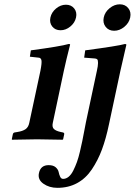

<svg xmlns="http://www.w3.org/2000/svg" viewBox="-20 -653 632 900"><path d="M544.4 -321.3 490.7 -69.8Q476.6 -2.4 457.8 48.1Q439 98.6 410.6 140.9Q382.3 183.1 341.6 205.3Q300.8 227.5 249 227.5Q210.9 227.5 183.3 208Q155.8 188.5 162.6 158.2Q170.4 121.1 208 121.1Q229.5 121.1 241 131.1Q252.4 141.1 254.9 153.3Q257.3 165.5 262 175.5Q266.6 185.5 275.9 185.5Q289.6 185.5 301.8 175.5Q314 165.5 323.5 146.5Q333 127.4 340.6 106.7Q348.1 85.9 354.7 57.6Q361.3 29.3 365.7 8.3Q370.1 -12.7 375.2 -40.5Q380.4 -68.4 382.8 -80.1L434.1 -320.8Q439.5 -344.7 439.5 -357.9Q439.5 -371.1 435.8 -374.8Q432.1 -378.4 424.3 -378.9L374.5 -382.8L379.4 -417Q533.7 -437.5 565.9 -446.8Q567.9 -446.8 570.3 -445.8Q572.8 -444.8 572.3 -442.9Q555.2 -371.1 544.4 -321.3ZM475.3 -527.1Q460.9 -545.4 466.3 -571Q471.7 -596.7 493.9 -614.7Q516.1 -632.8 541.5 -632.8Q566.9 -632.8 581.3 -614.7Q595.7 -596.7 590.3 -571Q585 -545.4 562.7 -527.1Q540.5 -508.8 515.1 -508.8Q489.7 -508.8 475.3 -527.1ZM279.3 -321.3 227.5 -77.1Q223.1 -57.6 232.7 -48.3Q242.2 -39.1 265.1 -34.2L274.9 -32.2Q282.7 -30.3 280.8 -22.9L275.9 0L273.4 2Q192.9 0 153.8 0L36.6 2L35.2 0L40 -22.9Q41.5 -30.8 48.8 -32.2L61 -34.2Q86.4 -38.1 99.9 -47.6Q113.3 -57.1 117.2 -77.1L169.4 -320.8Q176.8 -358.4 174.3 -370.4Q171.9 -382.3 160.6 -382.8L120.1 -387.2L124.5 -417Q262.7 -435.5 302.2 -446.8Q309.1 -446.8 308.6 -443.8Q290 -371.1 279.3 -321.3ZM224.9 -528.8Q210.9 -546.4 216.3 -571Q221.7 -595.7 242.9 -613.3Q264.2 -630.9 289.1 -630.9Q314 -630.9 327.9 -613.3Q341.8 -595.7 336.4 -571Q331.1 -546.4 309.8 -528.8Q288.6 -511.2 263.7 -511.2Q238.8 -511.2 224.9 -528.8Z"/></svg>

Font: Linux Libertine Slanted
Style: Semibold Slanted
Weight: 600
Designer: Philipp H. Poll
Foundry: Philipp H. Poll
Version: Version 5.1.1